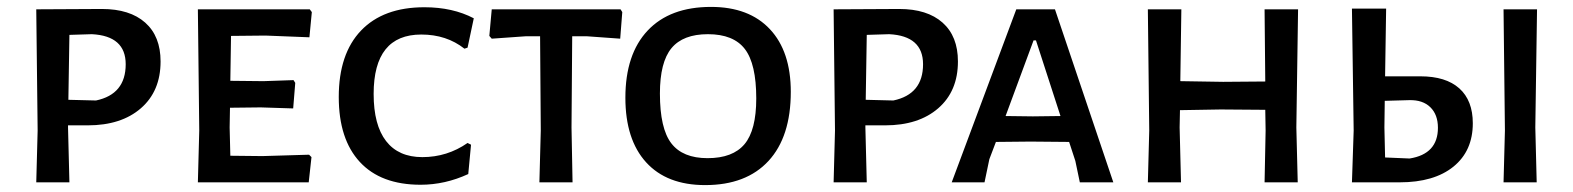

<svg xmlns="http://www.w3.org/2000/svg" viewBox="-20 -528 4555 556"><path d="M275 -502Q356 -502 400.5 -462.5Q445 -423 445 -350Q445 -264 388 -214.5Q331 -165 234 -165H177V-159L181 0H85L89 -150L85 -501ZM258 -237Q344 -255 344 -342Q344 -424 246 -429L181 -427L178 -239Z M740 -76 875 -80 882 -73 874 0H553L557 -150L553 -501H877L883 -493L876 -420L749 -425L649 -424L647 -294L743 -293L830 -296L835 -288L829 -214L735 -217L646 -216L645 -159L647 -77Z M1209 -507Q1291 -507 1352 -475L1334 -390L1325 -387Q1273 -428 1200 -428Q1062 -428 1062 -256Q1062 -166 1098 -119.5Q1134 -73 1203 -73Q1275 -73 1334 -114L1344 -109L1336 -24Q1269 7 1198 7Q1083 7 1022 -59Q961 -125 961 -247Q961 -372 1025.5 -439.5Q1090 -507 1209 -507Z M1777 -501 1782 -493 1776 -416 1679 -423H1637L1635 -159L1638 0H1542L1546 -150L1544 -423H1503L1404 -416L1397 -424L1404 -501Z M2039 -508Q2149 -508 2209.5 -443.5Q2270 -379 2270 -262Q2270 -132 2205.5 -62Q2141 8 2022 8Q1911 8 1851 -58Q1791 -124 1791 -245Q1791 -371 1855.5 -439.5Q1920 -508 2039 -508ZM2030 -429Q1958 -429 1924.5 -388.5Q1891 -348 1891 -257Q1891 -156 1924 -113Q1957 -70 2029 -70Q2102 -70 2136 -110.5Q2170 -151 2170 -243Q2170 -343 2137 -386Q2104 -429 2030 -429Z M2584 -502Q2665 -502 2709.5 -462.5Q2754 -423 2754 -350Q2754 -264 2697 -214.5Q2640 -165 2543 -165H2486V-159L2490 0H2394L2398 -150L2394 -501ZM2567 -237Q2653 -255 2653 -342Q2653 -424 2555 -429L2490 -427L2487 -239Z M3035 -501 3204 0H3107L3094 -62L3076 -117L2964 -118L2864 -117L2845 -67L2831 0H2736L2923 -501ZM2971 -191 3051 -192 2980 -411H2973L2892 -192Z M3739 -501 3734 -159 3738 0H3642L3645 -150L3644 -210L3515 -211L3397 -209L3396 -159L3400 0H3304L3308 -150L3304 -501H3401L3398 -293L3522 -291L3644 -292L3642 -501Z M4093 -307Q4167 -307 4206 -272Q4245 -237 4245 -171Q4245 -91 4189 -45.5Q4133 0 4033 0H3895L3900 -150L3895 -503H3994L3991 -307ZM4431 -501 4426 -159 4430 0H4334L4338 -150L4334 -501ZM4062 -69Q4144 -82 4144 -158Q4144 -196 4122 -217.5Q4100 -239 4061 -238L3990 -236L3989 -159L3991 -72Z"/></svg>

Font: Alegreya Sans SC Medium
Style: Regular
Weight: 500
Designer: Juan Pablo del Peral
Foundry: Huerta Tipografica
Version: Version 2.001;PS 002.001;hotconv 1.0.88;makeotf.lib2.5.64775